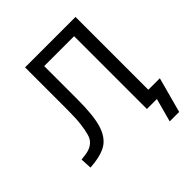

<svg xmlns="http://www.w3.org/2000/svg" viewBox="-234 -895 1220 1220"><g transform="rotate(-45 376.0 -285.5)"><path d="M638.7 -78.1H742.2L677.7 160.2H592.8L635.7 2H631.8H592.8H545.9V-652.3H277.3V-352.5Q277.3 -210.9 254.9 -135.7Q232.4 -60.5 182.1 -27.8Q131.8 4.9 29.3 11.7L25.4 -64.5Q70.3 -68.4 93.8 -75.7Q117.2 -83 136.2 -99.6Q155.3 -116.2 164.6 -147.9Q173.8 -179.7 179.7 -228.5Q185.5 -277.3 185.5 -352.5V-732.4H638.7Z"/></g></svg>

Font: Nasu
Style: Regular
Weight: 400
Designer: Ryoko NISHIZUKA (kana &amp; ideographs); Paul D. Hunt (Latin, Greek &amp; Cyrillic); Wenlong ZHANG (bopomofo); Sandoll C
Version: Version 2014.1215